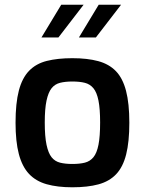

<svg xmlns="http://www.w3.org/2000/svg" viewBox="-20 -790 616 815"><path d="M287 5Q224 5 178 -8Q132 -21 103 -52Q74 -83 60 -136Q46 -189 46 -269Q46 -352 60 -405.5Q74 -459 103.5 -489.5Q133 -520 179 -531.5Q225 -543 287 -543Q351 -543 397 -530.5Q443 -518 472 -488Q501 -458 515 -404.5Q529 -351 529 -269Q529 -188 515.5 -134.5Q502 -81 473 -50.5Q444 -20 398 -7.5Q352 5 287 5ZM287 -94Q318 -94 340 -99.5Q362 -105 376.5 -122.5Q391 -140 398 -175.5Q405 -211 405 -270Q405 -328 398 -363Q391 -398 376.5 -415.5Q362 -433 340 -438.5Q318 -444 287 -444Q257 -444 235 -438.5Q213 -433 199 -415.5Q185 -398 177.5 -363Q170 -328 170 -270Q170 -211 177.5 -175.5Q185 -140 199 -122.5Q213 -105 235 -99.5Q257 -94 287 -94ZM315 -631 399 -770H494L387 -631ZM156 -631 240 -770H335L228 -631Z"/></svg>

Font: Exo Thin SemiBold
Style: Regular
Weight: 600
Version: Version 2.000